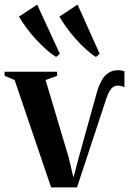

<svg xmlns="http://www.w3.org/2000/svg" viewBox="-36 -814 560 834"><path d="M186 0 27.5 -466.5 -16 -484.5V-502.5H212V-484.5L162 -466.5L262.5 -129.5L283 -42.5L306 -129.5L383 -406.5Q392.5 -441.5 405.5 -464.2Q418.5 -487 436 -498Q453.5 -509 475.5 -509Q486.5 -509 493.2 -507.5Q500 -506 504.5 -504V-435Q499.5 -438 491.8 -440Q484 -442 477 -442Q465 -442 456.2 -436.5Q447.5 -431 440.2 -419Q433 -407 426 -386.5L298.5 0ZM207 -567Q186 -580 163.2 -600.5Q140.5 -621 118.2 -645.2Q96 -669.5 77.8 -694.5Q59.5 -719.5 46.5 -742L125.5 -794L224 -580L208 -567ZM380 -567Q359 -580 336.5 -600.5Q314 -621 292.5 -645.2Q271 -669.5 253 -694.5Q235 -719.5 222 -742L301 -794L397 -580L381 -567Z"/></svg>

Font: Merriweather 144pt SemiBold
Style: Regular
Weight: 600
Version: Version 2.100